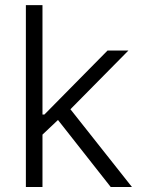

<svg xmlns="http://www.w3.org/2000/svg" viewBox="-20 -748 568 768"><path d="M83.5 0V-727.5H149.9V-290H157.7L410.2 -545.9H493.7L261.7 -311L507.8 0H422.9L211.9 -268.1L149.9 -209.5V0Z"/></svg>

Font: Inter Light
Style: Regular
Weight: 300
Designer: Rasmus Andersson
Foundry: rsms
Version: Version 4.000;git-a52131595